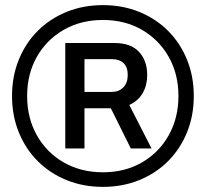

<svg xmlns="http://www.w3.org/2000/svg" viewBox="-20 -718 804 750"><path d="M382 12Q305 12 240 -14.5Q175 -41 127.5 -88.5Q80 -136 53.5 -201Q27 -266 27 -343Q27 -420 53.5 -485Q80 -550 127.5 -597.5Q175 -645 240 -671.5Q305 -698 382 -698Q459 -698 524 -671.5Q589 -645 636.5 -597.5Q684 -550 710.5 -485Q737 -420 737 -343Q737 -266 710.5 -201Q684 -136 636.5 -88.5Q589 -41 524 -14.5Q459 12 382 12ZM382 -45Q468 -45 534.5 -83.5Q601 -122 639 -189.5Q677 -257 677 -343Q677 -429 639 -496Q601 -563 534.5 -601.5Q468 -640 382 -640Q296 -640 229 -601.5Q162 -563 124 -496Q86 -429 86 -343Q86 -257 124 -189.5Q162 -122 229 -83.5Q296 -45 382 -45ZM235 -138V-550H427Q491 -550 523 -515.5Q555 -481 555 -425Q555 -385 537.5 -354.5Q520 -324 485 -308L572 -138H491L413 -295H310V-138ZM310 -359H417Q444 -359 461.5 -376.5Q479 -394 479 -425Q479 -456 462.5 -471.5Q446 -487 417 -487H310Z"/></svg>

Font: Archivo SemiBold
Style: Regular
Weight: 600
Designer: Hector Gatti
Foundry: Omnibus-Type
Version: Version 2.001